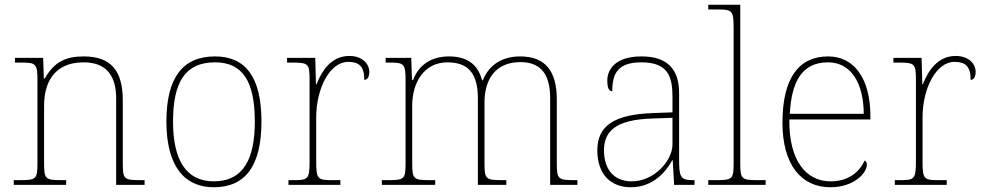

<svg xmlns="http://www.w3.org/2000/svg" viewBox="-20 -780 4151 810"><path d="M38 0H259V-20H243C170 -20 166 -24 166 -94V-334C166 -423 202 -517 333 -517C434 -517 470 -454 470 -365V0H590V-20H575C502 -20 498 -24 498 -94V-357C498 -482 448 -542 333 -542C259 -542 209 -520 169 -449H165L162 -536H43V-516H71C131 -516 138 -511 138 -442V-94C138 -24 134 -20 61 -20H38Z M882 10C1014 10 1083 -79 1083 -267C1083 -459 1013 -542 887 -542C752 -542 682 -454 682 -267C682 -79 758 10 882 10ZM882 -15C763 -15 710 -108 710 -267C710 -433 761 -517 887 -517C1003 -517 1055 -438 1055 -267C1055 -115 1010 -15 882 -15Z M1197 0H1416V-20H1381C1321 -20 1314 -24 1314 -98V-284C1314 -407 1371 -519 1449 -519C1494 -519 1517 -501 1517 -443C1531 -443 1538 -458 1538 -476C1538 -514 1505 -544 1454 -544C1378 -544 1338 -482 1315 -424H1313L1310 -536H1191V-516H1209C1282 -516 1286 -512 1286 -442V-98C1286 -24 1279 -20 1219 -20H1197Z M1591 0H1816V-20H1796C1723 -20 1719 -24 1719 -94V-334C1719 -431 1768 -517 1868 -517C1962 -517 1996 -462 1996 -365V0H2116V-20H2101C2028 -20 2024 -24 2024 -94V-349C2024 -443 2069 -518 2175 -518C2265 -518 2301 -463 2301 -365V0H2416V-20H2406C2333 -20 2329 -24 2329 -94V-361C2329 -478 2282 -542 2175 -542C2086 -542 2038 -495 2017 -441H2014C1999 -495 1965 -542 1874 -542C1804 -542 1748 -510 1723 -443H1718L1715 -536H1607V-516H1624C1684 -516 1691 -511 1691 -442V-94C1691 -24 1687 -20 1614 -20H1591Z M2641 10C2739 10 2793 -61 2816 -104H2818L2824 0H2910V-20H2903C2849 -20 2845 -35 2845 -110V-386C2845 -481 2803 -542 2686 -542C2571 -542 2542 -482 2542 -441C2542 -409 2549 -395 2563 -395C2563 -471 2587 -517 2686 -517C2799 -517 2817 -456 2817 -371V-306L2734 -303C2573 -297 2500 -251 2500 -146C2500 -39 2562 10 2641 10ZM2645 -15C2561 -15 2528 -77 2528 -145C2528 -225 2575 -275 2731 -280L2817 -283V-170C2817 -104 2742 -15 2645 -15Z M2968 0H3210V-20H3180C3107 -20 3103 -24 3103 -94V-760H2968V-740H3008C3068 -740 3075 -736 3075 -662V-94C3075 -24 3071 -20 2998 -20H2968Z M3483 10C3584 10 3637 -51 3637 -85C3637 -94 3634 -99 3628 -103C3605 -54 3560 -15 3484 -15C3380 -15 3308 -103 3310 -276H3652V-290C3652 -448 3584 -542 3474 -542C3350 -542 3281 -451 3281 -262C3281 -87 3359 10 3483 10ZM3624 -300H3312C3319 -432 3361 -517 3473 -517C3571 -517 3623 -429 3624 -300Z M3755 0H3974V-20H3939C3879 -20 3872 -24 3872 -98V-284C3872 -407 3929 -519 4007 -519C4052 -519 4075 -501 4075 -443C4089 -443 4096 -458 4096 -476C4096 -514 4063 -544 4012 -544C3936 -544 3896 -482 3873 -424H3871L3868 -536H3749V-516H3767C3840 -516 3844 -512 3844 -442V-98C3844 -24 3837 -20 3777 -20H3755Z"/></svg>

Font: Noto Serif Sinhala Thin
Style: Regular
Weight: 100
Designer: Jelle Bosma - Monotype Design Team
Foundry: Monotype Imaging Inc.
Version: Version 2.007